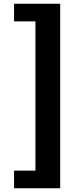

<svg xmlns="http://www.w3.org/2000/svg" viewBox="-20 -830 440 1024"><path d="M55 174H301V-810H55V-716H169V80H55Z"/></svg>

Font: Noto Sans JP Black
Style: Regular
Weight: 900
Designer: Ryoko NISHIZUKA 西塚涼子 (kana, bopomofo & ideographs); Paul D. Hunt (Latin, Greek & Cyrillic); Sandoll Communications 산돌커뮤니
Foundry: Adobe
Version: Version 2.002;hotconv 1.0.116;makeotfexe 2.5.65601